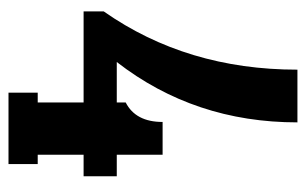

<svg xmlns="http://www.w3.org/2000/svg" viewBox="-154 -566 720 452"><g transform="rotate(90 206.0 -340.0)"><path d="M395 -254.9V-176.8H344.2V-68.8H366.2V0H198.2V-68.8H221.2V-176.8H6.8V-224.1Q144 -419.9 144 -680.2H268.1Q268.1 -438 126 -254.9H221.2V-275.9Q267.1 -299.3 267.1 -362.8H344.2V-254.9Z"/></g></svg>

Font: Margherita Black
Style: Regular
Weight: 900
Designer: James Puckett
Foundry: Dunwich Type Founders
Version: Version 1.008;hotconv 1.0.109;makeotfexe 2.5.65596